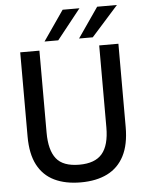

<svg xmlns="http://www.w3.org/2000/svg" viewBox="-60 -949 775 1011"><g transform="rotate(-5 327.0 -444.0)"><path d="M326.5 13Q245 13 187 -15Q129 -43 98.2 -101.5Q67.5 -160 67.5 -252V-697H169V-263.5Q169 -171 204.8 -125.8Q240.5 -80.5 326.5 -80.5Q409.5 -80.5 447.2 -125Q485 -169.5 485 -264V-697H586.5V-257Q586.5 -164.5 555.8 -104.8Q525 -45 466.8 -16Q408.5 13 326.5 13ZM272.5 -742.5H200L309.5 -901H398.5ZM455 -742.5H382.5L492 -901H596.5Z"/></g></svg>

Font: Acari Sans Neue SemiBold
Style: Regular
Weight: 600
Designer: Alfredo Marco Pradil (font), Cristiano Sobral (main changes)
Foundry: Hanken Design Co. (font), Cristiano Sobral (main changes)
Version: Version 2.459;March 19, 2022;FontCreator 14.0.0.2808 64-bit;